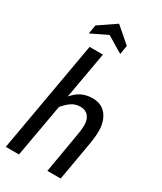

<svg xmlns="http://www.w3.org/2000/svg" viewBox="-234 -1038 948 1121"><g transform="rotate(30 240.5 -477.0)"><path d="M7 0 139 -750H229L96 0ZM287.5 0 329.5 -245Q335 -275 338 -297.5Q341 -320 341 -338Q341 -376.5 322 -398.8Q303 -421 268.5 -421Q233 -421 205.5 -401Q178 -381 153.5 -349L167.5 -429Q199 -467.5 232 -483.5Q265 -499.5 306 -499.5Q349 -499.5 376.8 -479.2Q404.5 -459 418 -425Q431.5 -391 431.5 -350Q431.5 -332 428.8 -305.8Q426 -279.5 420 -246L377 0ZM314.5 -803.5 205 -869 95.5 -815.5 106 -875.5 220.5 -953.5 324.5 -863.5Z"/></g></svg>

Font: Cabin
Style: Italic
Weight: 400
Width: 4
Italic angle: -10°
Designer: Pablo Impallari
Foundry: Pablo Impallari. http://www.impallari.com Igino Marini. http://www.ikern.com
Version: Version 3.001